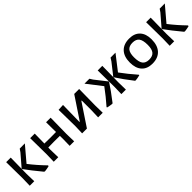

<svg xmlns="http://www.w3.org/2000/svg" viewBox="299 -1692 2885 2885"><g transform="rotate(-45 1741.5 -249.5)"><path d="M482 -502 282 -266Q377 -143 495 -22L493 -8Q446 4 399 9L385 3Q260 -147 179 -260V-267L340 -454L372 -501ZM181 -501 176 -159 180 0H84L88 -150L84 -501Z M1029 -501 1024 -159 1028 0H932L935 -150L934 -210L805 -211L687 -209L686 -159L690 0H594L598 -150L594 -501H691L688 -293L812 -291L934 -292L932 -501Z M1197 0 1202 -150 1197 -500 1296 -505 1290 -150H1297L1532 -503H1637L1632 -159L1635 0H1537L1542 -150V-353H1534L1299 0Z M1831 7Q1787 3 1737 -10L1736 -20Q1838 -135 1934 -266L1750 -503H1855L1885 -455L2032 -268V-262Q1963 -154 1842 2ZM2031 0 2035 -150 2031 -503H2129L2124 -159L2127 0ZM2328 7 2317 2Q2211 -133 2127 -262V-268L2274 -455L2304 -503H2409L2225 -266Q2313 -145 2423 -20L2422 -10Q2372 3 2328 7Z M2704 -508Q2814 -508 2874.5 -443.5Q2935 -379 2935 -262Q2935 -132 2870.5 -62Q2806 8 2687 8Q2576 8 2516 -58Q2456 -124 2456 -245Q2456 -371 2520.5 -439.5Q2585 -508 2704 -508ZM2695 -429Q2623 -429 2589.5 -388.5Q2556 -348 2556 -257Q2556 -156 2589 -113Q2622 -70 2694 -70Q2767 -70 2801 -110.5Q2835 -151 2835 -243Q2835 -343 2802 -386Q2769 -429 2695 -429Z M3456 -502 3256 -266Q3351 -143 3469 -22L3467 -8Q3420 4 3373 9L3359 3Q3234 -147 3153 -260V-267L3314 -454L3346 -501ZM3155 -501 3150 -159 3154 0H3058L3062 -150L3058 -501Z"/></g></svg>

Font: Alegreya Sans SC Medium
Style: Regular
Weight: 500
Designer: Juan Pablo del Peral
Foundry: Huerta Tipografica
Version: Version 2.001;PS 002.001;hotconv 1.0.88;makeotf.lib2.5.64775